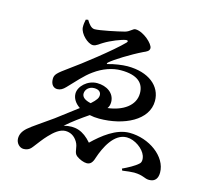

<svg xmlns="http://www.w3.org/2000/svg" viewBox="-117 -929 1235 1129"><g transform="rotate(15 500.0 -365.0)"><path d="M340 -728C319 -728 304 -748 289 -772L275 -769C272 -755 269 -737 270 -720C273 -682 322 -635 354 -635C374 -635 395 -656 409 -663C446 -686 508 -711 536 -715C547 -716 550 -709 542 -701C481 -638 316 -510 256 -468C191 -421 178 -410 178 -382C178 -347 197 -331 218 -331C237 -331 252 -340 268 -357C310 -400 349 -447 393 -478C445 -516 502 -535 553 -535C655 -535 695 -494 695 -433C695 -357 623 -311 533 -300C541 -310 545 -323 545 -340C544 -394 495 -426 437 -426C379 -426 329 -378 329 -334C329 -305 346 -278 376 -258L248 -161C190 -119 132 -82 106 -59C81 -37 71 -16 71 8C71 37 94 60 117 60C148 60 161 44 171 31C192 4 213 -25 235 -48C265 -80 296 -105 329 -106C360 -106 385 -92 403 -63C424 -29 411 1 434 20C455 36 481 45 498 45C520 45 533 31 542 0C564 -66 610 -163 688 -163C737 -163 792 -123 806 -83C814 -59 810 -42 800 -34C779 -14 739 7 707 22L712 33C742 29 766 26 783 26C840 27 849 45 878 45C916 45 930 20 930 -13C930 -111 816 -193 697 -193C615 -193 538 -131 480 -75C429 -134 378 -150 311 -133C352 -169 396 -201 443 -233C461 -229 480 -227 501 -227C652 -227 792 -295 792 -412C792 -503 713 -568 584 -568C552 -568 501 -560 471 -551C461 -547 458 -551 466 -559C492 -583 584 -640 650 -672C671 -681 686 -688 686 -705C686 -731 621 -790 573 -790C557 -790 547 -770 517 -761C475 -750 370 -728 340 -728ZM430 -302C393 -310 375 -325 375 -346C375 -371 397 -393 428 -393C458 -393 470 -378 470 -361C470 -344 461 -330 430 -302Z"/></g></svg>

Font: Noto Serif CJK TC
Style: Bold
Weight: 700
Designer: Ryoko NISHIZUKA 西塚涼子 (kana & ideographs); Frank Grießhammer (Latin, Greek & Cyrillic); Wenlong ZHANG 张文龙 (bopomofo); San
Foundry: Adobe
Version: Version 2.001;hotconv 1.1.0;makeotfexe 2.6.0